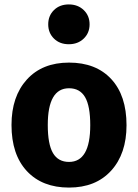

<svg xmlns="http://www.w3.org/2000/svg" viewBox="-20 -831 624 868"><path d="M224 -785.5Q250 -811 291 -811Q332 -811 358.5 -785.5Q385 -760 385 -721Q385 -682 358.5 -656.5Q332 -631 291 -631Q250 -631 224 -656.5Q198 -682 198 -721Q198 -760 224 -785.5ZM292 -548Q414 -548 483 -473.5Q552 -399 552 -265Q552 -136 482.5 -59.5Q413 17 292 17Q171 17 101.5 -57.5Q32 -132 32 -266Q32 -395 101.5 -471.5Q171 -548 292 -548ZM292 -432Q196 -432 196 -266Q196 -179 219.5 -139Q243 -99 292 -99Q388 -99 388 -265Q388 -352 364.5 -392Q341 -432 292 -432Z"/></svg>

Font: FiraGO
Style: Bold
Weight: 700
Designer: bBox Type
Foundry: bBox Type GmbH
Version: Version 1.001;PS 001.001;hotconv 1.0.88;makeotf.lib2.5.64775